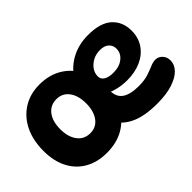

<svg xmlns="http://www.w3.org/2000/svg" viewBox="-97 -912 1220 1220"><g transform="rotate(-45 513.0 -302.0)"><path d="M307 3Q223 3 160.5 -32.5Q98 -68 64 -134Q30 -200 30 -291Q30 -386 64.5 -457Q99 -528 162.5 -568Q226 -608 310 -608Q397 -608 461 -569.5Q525 -531 560 -462Q595 -393 595 -301Q595 -207 559.5 -139Q524 -71 459.5 -34Q395 3 307 3ZM321 -160Q374 -160 405 -202Q436 -244 436 -313Q436 -383 405 -424.5Q374 -466 321 -466Q266 -466 234.5 -424.5Q203 -383 203 -313Q203 -244 234.5 -202Q266 -160 321 -160ZM754 8Q640 8 570.5 -25Q501 -58 470.5 -120Q440 -182 440 -268Q440 -377 480 -453.5Q520 -530 590.5 -571Q661 -612 750 -612Q862 -612 914.5 -563.5Q967 -515 967 -436Q967 -373 935.5 -327Q904 -281 849.5 -256.5Q795 -232 724 -232Q683 -232 645.5 -240.5Q608 -249 578 -264L602 -313Q599 -289 599 -265Q599 -205 638 -179.5Q677 -154 748 -154Q802 -154 836.5 -165.5Q871 -177 896 -188Q921 -199 944 -199Q959 -199 973.5 -190.5Q988 -182 998 -166Q1008 -150 1008 -126Q1008 -90 979 -59.5Q950 -29 893.5 -10.5Q837 8 754 8ZM696 -328Q750 -328 784 -355Q818 -382 818 -423Q818 -452 797.5 -471.5Q777 -491 736 -491Q701 -491 672 -475.5Q643 -460 626 -435.5Q609 -411 609 -382Q609 -356 632 -342Q655 -328 696 -328Z"/></g></svg>

Font: DynaPuff Medium
Style: Regular
Weight: 500
Version: Version 2.000